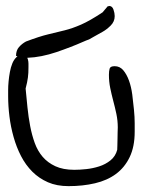

<svg xmlns="http://www.w3.org/2000/svg" viewBox="-20 -635 496 655"><path d="M7.8 -306.6V-328.1Q7.8 -341.8 9.3 -357.4Q10.7 -373 13.7 -389.2Q16.6 -405.3 22 -418.5Q27.3 -431.6 36.1 -439.9Q44.9 -448.2 57.6 -448.2Q65.4 -448.2 69.3 -443.8Q73.2 -439.5 75.2 -432.1Q77.1 -424.8 77.1 -418V-405.3Q77.1 -394.5 76.7 -386.7Q76.2 -378.9 75.2 -370.6Q74.2 -362.3 72.3 -353.5Q70.3 -344.7 67.4 -333Q70.3 -301.8 73.7 -268.6Q77.1 -235.4 83 -204.6Q88.9 -173.8 98.6 -147Q108.4 -120.1 125.5 -100.1Q142.6 -80.1 168.9 -67.9Q195.3 -55.7 233.4 -55.7Q252 -55.7 274.4 -58.1Q296.9 -60.5 318.4 -67.4Q339.8 -74.2 356.9 -87.9Q374 -101.6 379.9 -124Q379.9 -127.9 380.4 -138.7Q380.9 -149.4 380.9 -161.6Q380.9 -173.8 381.3 -184.6Q381.8 -195.3 381.8 -200.2Q381.8 -223.6 377 -246.6Q372.1 -269.5 366.2 -291.5Q360.4 -313.5 356 -335Q351.6 -356.4 351.6 -379.9Q351.6 -392.6 354 -400.9Q356.4 -409.2 371.1 -409.2Q388.7 -409.2 400.4 -395.5Q412.1 -381.8 419.9 -360.4Q427.7 -338.9 431.2 -312.5Q434.6 -286.1 437 -260.7Q439.5 -235.4 439.5 -214.8V-185.5Q439.5 -134.8 422.4 -99.1Q405.3 -63.5 375.5 -41.5Q345.7 -19.5 304.2 -9.8Q262.7 0 213.9 0Q173.8 0 143.6 -13.2Q113.3 -26.4 90.3 -49.3Q67.4 -72.3 51.8 -102.5Q36.1 -132.8 26.4 -167.5Q16.6 -202.1 12.2 -237.8Q7.8 -273.4 7.8 -306.6ZM34.7 -444.4Q34.7 -463.1 45 -474.7Q55.3 -486.2 68.6 -493.4Q114.6 -510.8 144.9 -518Q175.2 -525.2 201.2 -531.7Q227.2 -538.2 256.9 -551.2Q286.6 -564.2 330.2 -593.1Q332.6 -595.9 338.6 -603.2Q344.7 -610.4 347.1 -613.3H349.5Q349.5 -613.3 350.1 -614Q350.8 -614.7 352 -614.7Q362.9 -614.7 367.1 -602.4Q371.3 -590.2 371.3 -580.1Q371.3 -561.3 357.4 -547.6Q343.5 -533.9 330.2 -526.6Q309.6 -515.1 300.5 -510Q291.4 -505 284.2 -500.7Q275.7 -497.8 259.3 -490.6Q243 -483.3 220.6 -474.7Q198.2 -466 172.8 -457.3Q147.3 -448.7 121.9 -443.6Q96.5 -438.6 74.1 -437.9Q51.7 -437.1 34.7 -444.4Z"/></svg>

Font: Swanky and Moo Moo
Style: Regular
Weight: 400
Designer: Kimberly Geswein
Foundry: Kimberly Geswein
Version: Version 1.002 2001